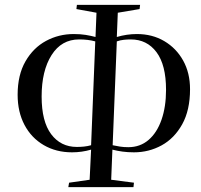

<svg xmlns="http://www.w3.org/2000/svg" viewBox="-20 -764 819 784"><path d="M259 0 262 -18 346 -30 352 -153Q314 -142 274 -142Q209 -142 158.5 -171.5Q108 -201 80 -254Q52 -307 52 -377Q52 -458 84 -513.5Q116 -569 168 -597Q220 -625 281 -625Q309 -625 330 -621.5Q351 -618 370 -613L374 -712L292 -727L294 -744H552L550 -727L461 -712L457 -613Q498 -625 539 -625Q602 -625 651 -596Q700 -567 728 -516.5Q756 -466 756 -400Q756 -314 724 -256.5Q692 -199 640 -170.5Q588 -142 527 -142Q502 -142 480 -145Q458 -148 439 -153L434 -30L527 -18L525 0ZM294 -164Q308 -164 323 -165.5Q338 -167 352 -171L369 -595Q340 -603 303 -603Q231 -603 190.5 -539Q150 -475 150 -370Q150 -268 189 -216Q228 -164 294 -164ZM440 -171Q454 -168 469.5 -165.5Q485 -163 504 -163Q552 -163 586.5 -192.5Q621 -222 639.5 -275Q658 -328 658 -397Q658 -499 619 -551Q580 -603 514 -603Q500 -603 485.5 -601.5Q471 -600 457 -595Z"/></svg>

Font: Literata 72pt
Style: Italic
Weight: 400
Italic angle: -2°
Designer: Latin by Veronika Burian and Jose Scaglione. Greek by Irene Vlachou. Cyrillic by Vera Evstafieva
Foundry: TypeTogether
Version: Version 3.002